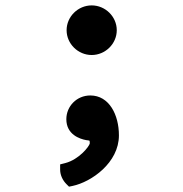

<svg xmlns="http://www.w3.org/2000/svg" viewBox="-20 -501 680 712"><path d="M227 -389C227 -338.8 269.2 -297 320 -297C370.8 -297 413 -338.8 413 -389C413 -439.2 370.8 -481 320 -481C269.2 -481 227 -439.2 227 -389ZM315 -147C264.1 -147 226 -106.5 226 -59C226 -2.1 275.8 14.3 299.5 18.6L300.7 18.8L301.8 18.9C307.1 19.4 310.2 20.1 311.9 20.7C312.3 21.8 312.9 24 313 30.8C311.2 41.5 273.4 90.5 221.8 103.8L203 108.6V128C203 149.6 213.6 168.9 226.3 181.7L235.9 191.2L249.1 188.5C318.5 173.9 421 102.8 421 1C421 -75.4 384.7 -147 315 -147Z"/></svg>

Font: Linux Libertine Mono O 
Style: Mono Bold
Weight: 400
Designer: Philipp H. Poll
Foundry: Philipp H. Poll
Version: Version 5.1.7